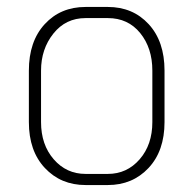

<svg xmlns="http://www.w3.org/2000/svg" viewBox="-20 -526 556 552"><path d="M290 6H226Q155 6 109 -43Q63 -92 63 -175V-323Q63 -407 108.5 -456.5Q154 -506 226 -506H290Q362 -506 407.5 -456.5Q453 -407 453 -323V-175Q453 -92 407 -43Q361 6 290 6ZM418 -175V-323Q418 -388 383 -431Q348 -474 290 -474H226Q169 -474 133.5 -429.5Q98 -385 98 -323V-175Q98 -110 134.5 -68Q171 -26 226 -26H290Q345 -26 381.5 -68Q418 -110 418 -175Z"/></svg>

Font: TypoPRO Titillium Title
Style: Regular
Weight: 250
Designer: Campivisivi
Foundry: Accademia di Belle Arti di Urbino and students of MA course of Visual design
Version: 1.000